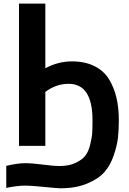

<svg xmlns="http://www.w3.org/2000/svg" viewBox="-20 -806 713 1061"><path d="M14.6 110.4Q78.1 95.7 119.1 95.7Q157.2 95.7 215.8 103.5Q274.4 111.3 310.5 111.3Q361.3 111.3 397.5 94.2Q433.6 77.1 451.2 54.7Q468.8 32.2 478.5 -7.3Q488.3 -46.9 489.7 -72.8Q491.2 -98.6 491.2 -141.6Q491.2 -342.8 359.4 -342.8Q289.1 -342.8 230.5 -297.9V0H85V-786.1H230.5V-428.7Q300.8 -466.8 377.9 -466.8Q449.2 -466.8 501.5 -440.9Q553.7 -415 582 -368.7Q610.4 -322.3 623.5 -266.1Q636.7 -210 636.7 -141.6Q636.7 -87.9 631.8 -44.4Q627 -1 607.9 54.2Q588.9 109.4 556.2 146Q523.4 182.6 461.4 208.5Q399.4 234.4 314.5 234.4Q296.9 234.4 224.6 227.1Q152.3 219.7 121.1 219.7Q74.2 219.7 14.6 232.4Z"/></svg>

Font: Gothic A1 ExtraBold
Style: Regular
Weight: 800
Designer: HanYang I&C Co.,Ltd.
Foundry: HanYang I&C Co.,Ltd.
Version: Version 2.50